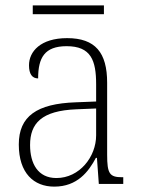

<svg xmlns="http://www.w3.org/2000/svg" viewBox="-20 -685 524 715"><path d="M102 -632H367V-665H102ZM182 10C268 10 310 -46 337 -97H341L348 0H439V-25H435C388 -25 379 -38 379 -109V-377C379 -489 335 -543 230 -543C131 -543 88 -493 88 -442C88 -409 100 -393 122 -393C122 -470 146 -513 228 -513C319 -513 338 -460 338 -371V-307L262 -304C117 -299 50 -252 50 -147C50 -40 106 10 182 10ZM190 -22C121 -22 92 -76 92 -145C92 -225 134 -273 265 -278L338 -281V-181C338 -101 276 -22 190 -22Z"/></svg>

Font: Noto Serif Myanmar SemiCondensed ExtraLight
Style: Regular
Weight: 200
Width: 4
Designer: Ben Mitchell and the Monotype Design Team
Foundry: Monotype Imaging Inc.
Version: Version 2.106